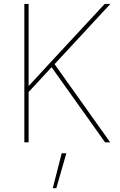

<svg xmlns="http://www.w3.org/2000/svg" viewBox="-20 -748 629 1009"><path d="M127.9 -261.7 120.6 -285.2Q149.9 -316.9 176.8 -345.9Q203.6 -375 230.5 -404.3Q257.3 -433.6 286.6 -464.8L530.3 -727.5H560.1L260.7 -404.3L254.9 -398.9ZM107.9 0V-727.5H130.4V-468.8V-289.1V-273.4V0ZM532.2 0 245.1 -403.3 263.2 -416 559.1 0ZM257.3 241.2 304.2 57.6H328.6L275.9 241.2Z"/></svg>

Font: Inter 17pt Thin
Style: Regular
Weight: 250
Version: Version 4.001;git-66647c0bb